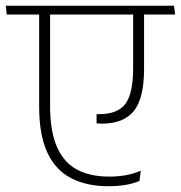

<svg xmlns="http://www.w3.org/2000/svg" viewBox="-38 -648 628 667"><path d="M-14.5 -597.5H570.5L566.5 -628H-18ZM136 -280.5V-607H98V-278.5Q98 -179.5 126.2 -118.5Q154.5 -57.5 208.8 -29.2Q263 -1 339.5 -1Q369.5 -1 397 -5.5Q424.5 -10 446.5 -19.5L451 -55Q425.5 -44 398.2 -39.2Q371 -34.5 341.5 -34.5Q275 -34.5 229.2 -59Q183.5 -83.5 159.8 -137.8Q136 -192 136 -280.5ZM462.5 -409V-607.5L424.5 -607V-411Q424.5 -323.5 397.8 -287.5Q371 -251.5 307 -251.5Q306 -251.5 302.2 -251.5Q298.5 -251.5 297.5 -251.5V-219.5Q302.5 -219 306.8 -218.8Q311 -218.5 316 -218.5Q391.5 -218.5 427 -262.5Q462.5 -306.5 462.5 -409Z"/></svg>

Font: Anek Devanagari Medium ExtraLight
Style: Regular
Weight: 250
Version: Version 1.003